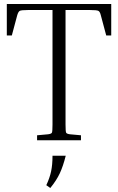

<svg xmlns="http://www.w3.org/2000/svg" viewBox="-20 -700 589 958"><path d="M14 -680H535V-523H510L483 -624Q479 -641 471.5 -645.5Q464 -650 429 -650H307V-79Q307 -44 310 -38Q313 -32 329 -30L384 -25V0H165V-25L220 -30Q236 -32 239 -38Q242 -44 242 -79V-650H120Q85 -650 78 -645.5Q71 -641 66 -624L39 -523H14ZM231 238 211 224Q228 188 235 155Q242 122 242 77H308Q295 129 278.5 164.5Q262 200 231 238Z"/></svg>

Font: Inria Serif Light
Style: Regular
Weight: 300
Designer: Black Foundry Team
Foundry: Black Foundry
Version: Version 1.000; ttfautohint (v1.8.3)